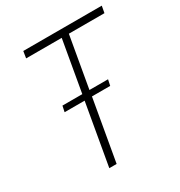

<svg xmlns="http://www.w3.org/2000/svg" viewBox="-166 -815 871 930"><g transform="rotate(-30 269.0 -350.0)"><path d="M176 0H217L277 -343H379L386 -376H282L332 -662H531L538 -700H99L93 -662H292L242 -376H131L124 -343H236Z"/></g></svg>

Font: Fixel Text 20240404 ExtraLight
Style: Italic
Weight: 200
Width: 4
Italic angle: -10°
Designer: AlfaBravo + MacPaw
Foundry: Kyrylo Tkachov, Marchela Mozhyna, Serhii Makarenko, Maria Weinstein, Zakhar Kryvoshyya
Version: Version 1.211;Glyphs 3.2 (3225)